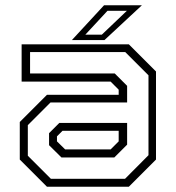

<svg xmlns="http://www.w3.org/2000/svg" viewBox="-20 -708 666 728"><path d="M158 0 55 -103V-245.5L158 -348.5H430V-368L399.5 -398.5H62V-540H468.5L571.5 -437V-103L468.5 0ZM213 -111 166 -157.5V-203L205 -242H462V-159.5L413.5 -111ZM173 -30H454L543 -119.5V-422.5L455 -510.5H94V-429.5H415L462 -382.5V-319.5H171.5L85.5 -233.5V-117.5ZM227 -141.5H399.5L430 -172V-212H217L196 -191V-172ZM252.5 -556 374.5 -688H518L376 -556ZM303.5 -576.5H366L461 -667H387.5Z"/></svg>

Font: Tourney Light
Style: Regular
Weight: 300
Version: Version 1.015